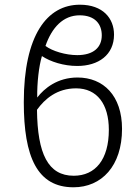

<svg xmlns="http://www.w3.org/2000/svg" viewBox="-20 -785 589 815"><path d="M292 10C411 10 498 -80 498 -238C498 -379 419 -456 309 -456C224 -456 168 -410 138 -371C137 -433 145 -504 158 -547C194 -523 250 -505 308 -505C398 -505 464 -552 464 -638C464 -707 417 -765 319 -765C180 -765 81 -636 81 -351C81 -119 138 10 292 10ZM308 -551C259 -551 202 -568 173 -590C200 -668 248 -720 318 -720C383 -720 412 -683 412 -635C412 -584 377 -551 308 -551ZM293 -39C184 -39 139 -132 137 -319C170 -365 222 -410 303 -410C392 -410 442 -343 442 -234C442 -108 385 -39 293 -39Z"/></svg>

Font: Noto Sans SemiCondensed Light
Style: Regular
Weight: 300
Width: 4
Designer: Monotype Design Team
Foundry: Monotype Imaging Inc.
Version: Version 2.013